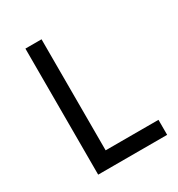

<svg xmlns="http://www.w3.org/2000/svg" viewBox="-163 -788 833 897"><g transform="rotate(-30 253.0 -340.0)"><path d="M478 -81V0H106V-680H193V-81Z"/></g></svg>

Font: Inria Sans
Style: Regular
Weight: 400
Designer: Black Foundry Team
Foundry: Black Foundry
Version: Version 1.2; ttfautohint (v1.8.3)